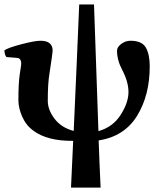

<svg xmlns="http://www.w3.org/2000/svg" viewBox="-29 -628 746 868"><path d="M54.2 -174.8Q54.2 -251 60.1 -291Q61 -300.8 64 -316.9Q66.9 -333 66.9 -340.8Q66.9 -358.9 55.2 -365.2Q53.2 -366.2 0 -370.1Q-8.8 -381.3 -8.8 -400.9Q10.3 -413.1 69.6 -428.5Q128.9 -443.8 153.8 -443.8Q209 -443.8 209 -398.9Q209 -389.2 194.8 -296.9Q187 -252 187 -171.9Q187 -131.8 217.5 -91.3Q248 -50.8 304.2 -36.1Q309.1 -131.3 317.6 -337.2Q326.2 -543 329.1 -607.9H396L416 -35.2Q481 -53.2 516.4 -108.6Q551.8 -164.1 551.8 -211.9Q551.8 -257.8 523.9 -311Q500 -356 500 -398.9Q500 -415 519 -429.4Q538.1 -443.8 561 -443.8Q612.8 -443.8 630.4 -412.8Q647.9 -381.8 647.9 -328.1Q647.9 -197.3 590.6 -104.2Q533.2 -11.2 417 6.8Q418 36.6 420.9 109.4Q423.8 182.1 425.8 220.2H292L301.8 8.8Q184.6 9.8 122.1 -37.1Q88.9 -61 71.5 -100.3Q54.2 -139.6 54.2 -174.8Z"/></svg>

Font: Linux Biolinum O
Style: Bold
Weight: 700
Designer: Philipp H. Poll
Foundry: Philipp H. Poll
Version: Version 1.3.2